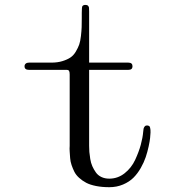

<svg xmlns="http://www.w3.org/2000/svg" viewBox="-20 -758 740 791"><path d="M347.2 -157.2Q347.2 -144 348.1 -132.1Q349.1 -120.1 351.8 -103.3Q354.5 -86.4 360.4 -73.2Q366.2 -60.1 374.8 -47.9Q383.3 -35.6 397.7 -28.8Q412.1 -22 430.2 -22Q465.3 -22 493.4 -44.2Q521.5 -66.4 536.9 -99.6Q552.2 -132.8 560.1 -161.9Q567.9 -190.9 569.8 -213.9Q570.3 -222.7 571.5 -227.8Q572.8 -232.9 576.2 -237.1Q579.6 -241.2 585.9 -241.2Q591.3 -240.7 594.5 -238.8Q597.7 -236.8 598.6 -231Q599.6 -225.1 599.9 -222.7Q600.1 -220.2 600.1 -211.9Q599.6 -202.6 598.4 -189.7Q597.2 -176.8 592.3 -154.3Q587.4 -131.8 580.3 -110.6Q573.2 -89.4 560.1 -66.2Q546.9 -43 529.8 -25.9Q512.7 -8.8 486.8 2.2Q460.9 13.2 430.2 13.2Q400.4 13.2 375.7 8.3Q351.1 3.4 335 -5.1Q318.8 -13.7 305.9 -25.4Q293 -37.1 286.4 -50.3Q279.8 -63.5 274.9 -77.9Q270 -92.3 269 -106.2Q268.1 -120.1 267.1 -133.3Q266.1 -146.5 267.1 -157.2Q267.1 -164.1 267.1 -167V-451.2Q267.1 -461.4 264.6 -465.8Q262.2 -470.2 253.9 -470.2H99.1Q81.1 -470.2 81.1 -484.9Q81.1 -491.7 85.9 -495.8Q90.8 -500 99.1 -500H190.9Q216.8 -500 236.8 -506.1Q256.8 -512.2 270 -521Q283.2 -529.8 292.5 -545.7Q301.8 -561.5 306.4 -574.7Q311 -587.9 313.5 -609.9Q315.9 -631.8 316.4 -646Q316.9 -660.2 316.9 -684.1V-704.1Q316.9 -728 319.3 -732.4Q322.8 -737.8 332 -737.8Q339.4 -737.8 342.8 -734.1Q346.2 -730.5 346.7 -726.1Q347.2 -721.7 347.2 -710.4Q347.2 -706.1 347.2 -704.1V-500H508.8Q525.9 -500 525.9 -484.9Q525.9 -470.2 508.8 -470.2H347.2Z"/></svg>

Font: Director Light
Style: Regular
Weight: 100
Designer: Ange Degheest & May Jolivet & Justine Herbel
Foundry: Velvetyne Type Foundry
Version: Version 1.000;FEAKit 1.0